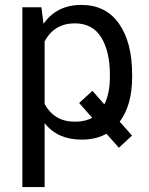

<svg xmlns="http://www.w3.org/2000/svg" viewBox="-20 -558 607 781"><path d="M413 -14Q370.5 10 312.5 10Q215 10 163 -55.5L161.5 -55V203H71V-528.5H148.5L157 -461Q210.5 -538 311 -538Q410.5 -538 464 -461.8Q517.5 -385.5 517.5 -255V-244.5Q517.5 -131 467 -63L517 -6.5L463.5 43ZM355 -79 302 -139 356 -188.5 404.5 -133.5Q427 -178.5 427 -244.5V-255Q427 -348.5 391.8 -405.8Q356.5 -463 284.5 -463Q200.5 -463 161.5 -389.5V-135Q181.5 -99 211.8 -81Q242 -63 285.5 -63Q326.5 -63 355 -79Z"/></svg>

Font: Roberto Sans
Style: Regular
Weight: 400
Designer: Google (font) & Cristiano Sobral (main changes)
Version: Version 1.500; ttfautohint (v1.8.4.7-5d5b-dirty)